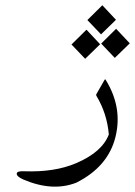

<svg xmlns="http://www.w3.org/2000/svg" viewBox="-20 -506 507 721"><path d="M372.6 -206.1Q375 -210 377 -206.1Q441.4 -101.6 413.3 9.5Q385.3 120.6 266.1 180.2Q176.8 214.8 67.4 168Q41 156.2 43 145Q44.4 135.7 71.8 137.2Q185.5 141.1 265.6 106.9Q363.3 65.4 388.7 -1Q381.8 -80.6 341.8 -146.5Q340.3 -149.4 341.8 -152.3ZM364.3 -486.3 415.5 -431.6 359.4 -377 308.1 -430.7ZM416 -397.9 467.3 -343.3 411.1 -288.6 359.9 -342.3ZM304.7 -394.5 356 -339.8 299.8 -285.2 248.5 -338.9Z"/></svg>

Font: Amiri Typewriter
Style: Regular
Weight: 400
Monospace: yes
Designer: Khaled Hosny
Version: Version 1.1